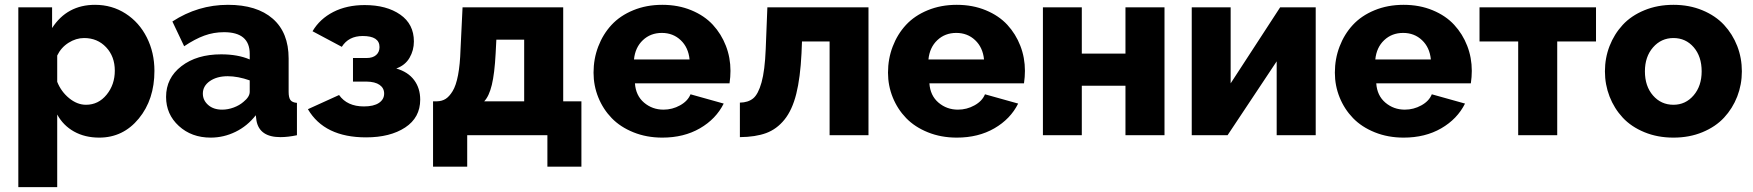

<svg xmlns="http://www.w3.org/2000/svg" viewBox="-20 -555 7193 788"><path d="M214.8 -85V212.9H55.2V-524.9H193.8V-439.9Q255.4 -535.2 370.1 -535.2Q439.5 -535.2 495.4 -499.3Q551.3 -463.4 582.5 -401.4Q613.8 -339.4 613.8 -264.2Q613.8 -146.5 549.6 -68.4Q485.4 9.8 387.2 9.8Q328.6 9.8 283.9 -15.1Q239.3 -40 214.8 -85ZM451.2 -265.1Q451.2 -323.2 415.5 -361.1Q379.9 -398.9 325.2 -398.9Q292 -398.9 261.2 -379.4Q230.5 -359.9 214.8 -327.1V-219.2Q231 -178.7 263.9 -151.9Q296.9 -125 333 -125Q383.8 -125 417.5 -166.3Q451.2 -207.5 451.2 -265.1Z M661.6 -157.2Q661.6 -234.9 724.6 -283.4Q787.6 -332 887.7 -332Q956.1 -332 1004.9 -311V-334Q1004.9 -422.9 899.4 -422.9Q856.9 -422.9 818.6 -408.9Q780.3 -395 735.8 -365.2L687.5 -466.8Q792.5 -535.2 915.5 -535.2Q1034.2 -535.2 1099.4 -478.3Q1164.6 -421.4 1164.6 -314.9V-178.2Q1164.6 -154.3 1172.1 -144.3Q1179.7 -134.3 1198.7 -132.8V0Q1161.6 7.8 1130.9 7.8Q1045.4 7.8 1032.7 -59.1L1029.8 -82Q995.1 -37.6 946.5 -13.9Q897.9 9.8 844.7 9.8Q766.1 9.8 713.9 -38.1Q661.6 -85.9 661.6 -157.2ZM979.5 -137.2Q1004.9 -157.7 1004.9 -178.2V-225.1Q956.1 -242.2 914.6 -242.2Q870.1 -242.2 841.3 -222.2Q812.5 -202.1 812.5 -170.9Q812.5 -143.6 834.2 -124.3Q856 -105 891.6 -105Q915.5 -105 939.2 -113.8Q962.9 -122.6 979.5 -137.2Z M1482.4 8.8Q1311.5 8.8 1243.7 -106.9L1371.6 -165Q1404.8 -118.2 1473.6 -118.2Q1513.7 -118.2 1535.2 -132.6Q1556.6 -147 1556.6 -170.9Q1556.6 -193.4 1538.1 -206.5Q1519.5 -219.7 1483.4 -220.2H1428.7V-316.9H1484.4Q1509.8 -316.9 1523.7 -329.1Q1537.6 -341.3 1537.6 -361.8Q1537.6 -407.2 1468.8 -407.2Q1410.6 -407.2 1382.8 -362.8L1262.7 -426.8Q1292.5 -477.5 1347.9 -505.9Q1403.3 -534.2 1476.6 -534.2Q1566.4 -534.2 1622.6 -495.1Q1678.7 -456.1 1678.7 -384.8Q1678.7 -348.6 1660.9 -317.9Q1643.1 -287.1 1606.4 -273.9Q1654.8 -259.8 1679.7 -226.3Q1704.6 -192.9 1704.6 -146Q1704.6 -72.3 1642.8 -31.7Q1581.1 8.8 1482.4 8.8Z M1757.3 128.9V-139.2H1773.4Q1793.5 -139.6 1808.6 -148.9Q1823.7 -158.2 1837.6 -180.9Q1851.6 -203.6 1859.9 -246.8Q1868.2 -290 1870.1 -353L1878.4 -524.9H2291.5V-139.2H2366.2V128.9H2226.6V0H1897.5V128.9ZM1967.3 -139.2H2131.3V-392.1H2017.1L2014.2 -335.9Q2009.8 -252.9 1998.5 -206.5Q1987.3 -160.2 1967.3 -139.2Z M2698.2 9.8Q2633.8 9.8 2579.8 -12Q2525.9 -33.7 2490.5 -70.3Q2455.1 -106.9 2435.5 -155.3Q2416 -203.6 2416 -256.8Q2416 -313.5 2435.3 -364Q2454.6 -414.6 2489.7 -452.6Q2524.9 -490.7 2578.9 -512.9Q2632.8 -535.2 2698.2 -535.2Q2763.7 -535.2 2817.4 -512.9Q2871.1 -490.7 2905.8 -453.1Q2940.4 -415.5 2959.2 -366.9Q2978 -318.4 2978 -264.2Q2978 -239.3 2974.1 -212.9H2585.9Q2589.4 -162.6 2623.3 -133.8Q2657.2 -105 2703.1 -105Q2739.3 -105 2771 -122.6Q2802.7 -140.1 2814 -168L2950.2 -129.9Q2918.5 -66.4 2852.5 -28.3Q2786.6 9.8 2698.2 9.8ZM2582 -311H2810.1Q2805.2 -360.4 2773.7 -390.1Q2742.2 -419.9 2696.3 -419.9Q2649.9 -419.9 2618.4 -390.1Q2586.9 -360.4 2582 -311Z M3016.6 7.8V-133.8Q3050.3 -134.3 3071 -151.1Q3091.8 -168 3105.5 -216.8Q3119.1 -265.6 3122.6 -353L3129.4 -524.9H3544.4V0H3384.8V-384.8H3271.5L3269.5 -335.9Q3264.6 -235.8 3248 -169.7Q3231.4 -103.5 3199.7 -64.2Q3168 -24.9 3124.3 -8.8Q3080.6 7.3 3016.6 7.8Z M3906.7 9.8Q3842.3 9.8 3788.3 -12Q3734.4 -33.7 3699 -70.3Q3663.6 -106.9 3644 -155.3Q3624.5 -203.6 3624.5 -256.8Q3624.5 -313.5 3643.8 -364Q3663.1 -414.6 3698.2 -452.6Q3733.4 -490.7 3787.4 -512.9Q3841.3 -535.2 3906.7 -535.2Q3972.2 -535.2 4025.9 -512.9Q4079.6 -490.7 4114.3 -453.1Q4148.9 -415.5 4167.7 -366.9Q4186.5 -318.4 4186.5 -264.2Q4186.5 -239.3 4182.6 -212.9H3794.4Q3797.9 -162.6 3831.8 -133.8Q3865.7 -105 3911.6 -105Q3947.8 -105 3979.5 -122.6Q4011.2 -140.1 4022.5 -168L4158.7 -129.9Q4127 -66.4 4061 -28.3Q3995.1 9.8 3906.7 9.8ZM3790.5 -311H4018.6Q4013.7 -360.4 3982.2 -390.1Q3950.7 -419.9 3904.8 -419.9Q3858.4 -419.9 3826.9 -390.1Q3795.4 -360.4 3790.5 -311Z M4260.3 0V-524.9H4419.9V-335H4599.1V-524.9H4759.3V0H4599.1V-203.1H4419.9V0Z M4871.1 0V-524.9H5030.8V-212.9L5233.9 -524.9H5379.9V0H5219.7V-303.2L5018.1 0Z M5740.7 9.8Q5676.3 9.8 5622.3 -12Q5568.4 -33.7 5533 -70.3Q5497.6 -106.9 5478 -155.3Q5458.5 -203.6 5458.5 -256.8Q5458.5 -313.5 5477.8 -364Q5497.1 -414.6 5532.2 -452.6Q5567.4 -490.7 5621.3 -512.9Q5675.3 -535.2 5740.7 -535.2Q5806.2 -535.2 5859.9 -512.9Q5913.6 -490.7 5948.2 -453.1Q5982.9 -415.5 6001.7 -366.9Q6020.5 -318.4 6020.5 -264.2Q6020.5 -239.3 6016.6 -212.9H5628.4Q5631.8 -162.6 5665.8 -133.8Q5699.7 -105 5745.6 -105Q5781.7 -105 5813.5 -122.6Q5845.2 -140.1 5856.4 -168L5992.7 -129.9Q5960.9 -66.4 5895 -28.3Q5829.1 9.8 5740.7 9.8ZM5624.5 -311H5852.5Q5847.7 -360.4 5816.2 -390.1Q5784.7 -419.9 5738.8 -419.9Q5692.4 -419.9 5660.9 -390.1Q5629.4 -360.4 5624.5 -311Z M6210.9 0V-384.8H6052.2V-524.9H6530.3V-384.8H6371.1V0Z M6566.9 -262.2Q6566.9 -316.9 6585.9 -366Q6605 -415 6639.9 -452.9Q6674.8 -490.7 6728.8 -512.9Q6782.7 -535.2 6848.1 -535.2Q6913.1 -535.2 6966.8 -512.9Q7020.5 -490.7 7055.7 -452.9Q7090.8 -415 7109.9 -366Q7128.9 -316.9 7128.9 -262.2Q7128.9 -208 7109.9 -158.9Q7090.8 -109.9 7055.9 -72.3Q7021 -34.7 6967.3 -12.5Q6913.6 9.8 6848.1 9.8Q6782.7 9.8 6728.8 -12.5Q6674.8 -34.7 6639.9 -72.3Q6605 -109.9 6585.9 -158.9Q6566.9 -208 6566.9 -262.2ZM6848.1 -125Q6897.9 -125 6930.9 -163.6Q6963.9 -202.1 6963.9 -262.2Q6963.9 -323.2 6931.2 -361.1Q6898.4 -398.9 6848.1 -398.9Q6797.9 -398.9 6764.4 -360.6Q6731 -322.3 6731 -262.2Q6731 -201.2 6764.2 -163.1Q6797.4 -125 6848.1 -125Z"/></svg>

Font: Raleway-v4020 ExtraBold
Style: Regular
Weight: 800
Designer: Matt McInerney, Pablo Impallari, Rodrigo Fuenzalida
Foundry: Matt McInerney, Pablo Impallari, Rodrigo Fuenzalida
Version: Version 4.020;PS 004.020;hotconv 1.0.88;makeotf.lib2.5.64775